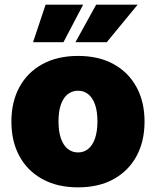

<svg xmlns="http://www.w3.org/2000/svg" viewBox="-20 -784 661 814"><path d="M311 10.3Q223.1 10.3 159.7 -24.7Q96.2 -59.6 62.3 -122.1Q28.3 -184.6 28.3 -268.6Q28.3 -352.1 62.3 -414.6Q96.2 -477.1 159.7 -512Q223.1 -546.9 311 -546.9Q398.9 -546.9 461.9 -512Q524.9 -477.1 558.8 -414.6Q592.8 -352.1 592.8 -268.6Q592.8 -184.6 558.8 -122.1Q524.9 -59.6 461.9 -24.7Q398.9 10.3 311 10.3ZM311 -137.7Q335.9 -137.7 354.5 -153.1Q373 -168.5 383.1 -198Q393.1 -227.5 393.1 -269Q393.1 -311.5 383.1 -340.3Q373 -369.1 354.5 -384.3Q335.9 -399.4 311 -399.4Q285.6 -399.4 266.8 -384.3Q248 -369.1 238 -340.3Q228 -311.5 228 -269Q228 -227.5 238 -198Q248 -168.5 266.8 -153.1Q285.6 -137.7 311 -137.7ZM249 -605H120.1L173.3 -764.2H332.5ZM432.6 -605H299.8L387.7 -764.2H563.5Z"/></svg>

Font: Inter 18pt Black
Style: Regular
Weight: 900
Designer: Rasmus Andersson
Foundry: rsms
Version: Version 4.001;git-66647c0bb